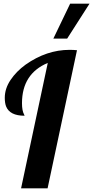

<svg xmlns="http://www.w3.org/2000/svg" viewBox="-20 -1020 505 1040"><path d="M238.8 -679.2Q99.1 -620.6 99.1 -460.9Q99.1 -420.4 110.4 -399.9Q112.8 -396 112.8 -393.1Q32.7 -393.1 12.7 -444.3Q5.9 -462.9 5.9 -490.2Q5.9 -540.5 37.4 -587.2Q68.8 -633.8 118.7 -669.9Q232.4 -750 356.9 -750Q377.4 -750 397 -748L237.8 0H94.2ZM269 -811 359.9 -1000H464.8L343.8 -811Z"/></svg>

Font: UVF Lobster12
Style: Regular
Weight: 400
Designer: Pablo Impallari
Foundry: Pablo Impallari. www.impallari.com
Version: Version 1.004